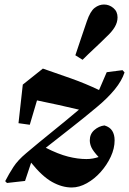

<svg xmlns="http://www.w3.org/2000/svg" viewBox="-20 -803 572 851"><path d="M62 -257 81 -428 170 -499Q234 -477 296 -455Q358 -433 419 -404L453 -483L523 -492L532 -482Q520 -445 488.5 -406.5Q457 -368 410 -329Q354 -282 297 -237.5Q240 -193 183 -148Q238 -120 281.5 -109Q325 -98 363 -98Q378 -98 391.5 -100.5Q405 -103 417 -107Q393 -133 385.5 -149Q378 -165 378 -181Q378 -209 398 -226.5Q418 -244 443 -247Q467 -240 477.5 -223Q488 -206 488 -181Q488 -145 471 -108.5Q454 -72 426.5 -41Q399 -10 365 9Q331 28 298 28Q255 28 211 3.5Q167 -21 118 -82L91 -1L11 8L3 0Q20 -33 39.5 -63Q59 -93 96 -124Q154 -173 213 -220.5Q272 -268 330 -317Q284 -328 238.5 -338Q193 -348 144 -358L112 -250ZM314 -558Q327 -596 339.5 -634Q352 -672 365 -709Q380 -753 399.5 -768Q419 -783 441 -783Q464 -783 482.5 -767.5Q501 -752 501 -726Q501 -704 488.5 -683Q476 -662 452 -640Q426 -614 399 -589Q372 -564 346 -538Z"/></svg>

Font: Source Serif Pro
Style: Bold Italic
Weight: 700
Italic angle: -12°
Designer: Frank Grießhammer
Foundry: Adobe Systems Incorporated
Version: Version 3.001;hotconv 1.0.111;makeotfexe 2.5.65597